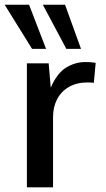

<svg xmlns="http://www.w3.org/2000/svg" viewBox="-37 -798 452 818"><path d="M77.6 0V-528.3H170.4L179.2 -424.8Q206.1 -486.3 244.6 -510Q283.2 -533.7 327.1 -533.7Q338.9 -533.7 349.4 -533Q359.9 -532.2 370.6 -530.3L362.8 -445.3Q356 -445.8 349.4 -446.3Q342.8 -446.8 336.9 -446.8Q290 -446.8 256.8 -427.7Q223.6 -408.7 206.3 -375.2Q189 -341.8 189 -299.3V0ZM99.6 -589.8 -17.1 -777.8H86.9L159.2 -589.8ZM245.6 -589.8 145.5 -777.8H240.2L308.1 -589.8Z"/></svg>

Font: Comme Medium
Style: Regular
Weight: 500
Version: Version 1.000;gftools[0.9.27]